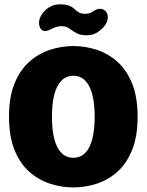

<svg xmlns="http://www.w3.org/2000/svg" viewBox="-20 -832 659 863"><path d="M310 10.5Q257 10.5 205.8 -6Q154.5 -22.5 112.5 -59.2Q70.5 -96 45.5 -157.2Q20.5 -218.5 20.5 -307.5Q20.5 -396.5 45.5 -457.5Q70.5 -518.5 112.5 -555.2Q154.5 -592 205.8 -608.5Q257 -625 310 -625Q362.5 -625 413.8 -608.5Q465 -592 506.8 -555.2Q548.5 -518.5 573.5 -457.5Q598.5 -396.5 598.5 -307.5Q598.5 -218.5 573.5 -157.2Q548.5 -96 506.8 -59.2Q465 -22.5 413.8 -6Q362.5 10.5 310 10.5ZM310 -123Q341.5 -123 362.8 -144.2Q384 -165.5 394.8 -206.8Q405.5 -248 405.5 -307.5Q405.5 -366.5 394.8 -407.5Q384 -448.5 362.8 -470Q341.5 -491.5 310 -491.5Q278 -491.5 256.5 -470Q235 -448.5 224.2 -407.5Q213.5 -366.5 213.5 -307.5Q213.5 -248 224.2 -206.8Q235 -165.5 256.5 -144.2Q278 -123 310 -123ZM369.5 -673.5Q343 -673.5 328 -681Q313 -688.5 300 -698Q291 -705 281.2 -709.8Q271.5 -714.5 257.5 -714.5Q244.5 -714.5 233 -710.8Q221.5 -707 211.5 -702Q194 -692.5 182 -692.5Q170.5 -692.5 163 -703Q155.5 -713.5 155.5 -728.5Q155.5 -760.5 186.5 -788.5Q198.5 -799.5 214.2 -806Q230 -812.5 249.5 -812.5Q276.5 -812.5 291.5 -806.2Q306.5 -800 316.5 -790Q324.5 -782 334.8 -776Q345 -770 362 -770Q375 -770 384 -773.2Q393 -776.5 401.5 -783Q407 -786.5 413.8 -789.5Q420.5 -792.5 429.5 -792.5Q442.5 -792.5 453.5 -783Q464.5 -773.5 464.5 -754.5Q464.5 -733 449 -714.5Q436.5 -699 417 -686.2Q397.5 -673.5 369.5 -673.5Z"/></svg>

Font: Sono Monospace ExtraBold
Style: Regular
Weight: 800
Version: Version 2.112